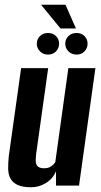

<svg xmlns="http://www.w3.org/2000/svg" viewBox="-20 -782 426 809"><path d="M112 7Q76 7 55 -2.5Q34 -12 24.5 -29Q15 -46 14.5 -70Q14 -94 17 -124L69 -495H183L132 -131Q131 -119 130.5 -108.5Q130 -98 133 -90Q136 -82 144 -77.5Q152 -73 167 -73Q180 -73 189 -77.5Q198 -82 204 -88Q210 -94 213 -99L268 -495H382L313 0H216V-60Q202 -28 173 -10.5Q144 7 112 7ZM182 -552Q162 -552 148.5 -565.5Q135 -579 135 -598Q135 -617 148.5 -630Q162 -643 182 -643Q203 -643 216 -630Q229 -617 229 -598Q229 -579 216 -565.5Q203 -552 182 -552ZM303 -552Q282 -552 268.5 -565.5Q255 -579 255 -598Q255 -617 268.5 -630Q282 -643 303 -643Q323 -643 336 -630Q349 -617 349 -598Q349 -579 336 -565.5Q323 -552 303 -552ZM235 -662 153 -762H256L300 -662Z"/></svg>

Font: Alumni Sans Thin
Style: Bold Italic
Weight: 700
Italic angle: -8°
Version: Version 1.016